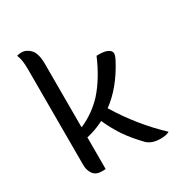

<svg xmlns="http://www.w3.org/2000/svg" viewBox="-178 -880 956 1016"><g transform="rotate(-30 300.0 -372.0)"><path d="M177 3Q170 4 165 4Q160 4 154 4Q118 4 101.5 -19Q85 -42 85 -75V-658Q85 -689 82 -710Q79 -731 71 -750Q78 -752 85 -753Q92 -754 99 -754Q129 -754 153 -728.5Q177 -703 177 -638V-254L181 -253Q221 -271 255.5 -295.5Q290 -320 320 -352Q387 -427 435 -540H450Q485 -540 503.5 -530Q522 -520 522 -505Q522 -498 519 -489Q516 -480 508 -465Q476 -404 435.5 -354.5Q395 -305 347 -270Q438 -120 564 -1Q554 5 540 7.5Q526 10 510 10Q456 10 427 -19Q405 -42 383 -68Q361 -94 342 -122Q323 -151 309 -177Q295 -203 284 -228H282Q231 -202 177 -190Z"/></g></svg>

Font: Recursive Mn Csl St
Style: Regular
Weight: 400
Monospace: yes
Version: Version 1.079;hotconv 1.0.112;makeotfexe 2.5.65598; ttfautoh